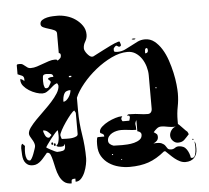

<svg xmlns="http://www.w3.org/2000/svg" viewBox="-59 -891 1118 1029"><g transform="rotate(-5 500.0 -376.0)"><path d="M880 -193Q883 -191 889.5 -184.5Q896 -178 903.5 -170Q911 -162 917.5 -155.5Q924 -149 927 -147Q928 -145 930.5 -140Q933 -135 933 -133Q918 -116 906 -104.5Q894 -93 872 -93Q857 -93 845 -105.5Q833 -118 833 -134Q833 -148 842.5 -162Q852 -176 867 -180Q853 -179 843.5 -180Q834 -181 825.5 -182.5Q817 -184 808.5 -185.5Q800 -187 789 -187Q776 -187 765.5 -178.5Q755 -170 747 -160Q758 -153 762.5 -148.5Q767 -144 767 -134Q767 -121 759.5 -113Q752 -105 740 -100Q771 -103 784 -97Q797 -91 802.5 -83Q808 -75 813 -67.5Q818 -60 833 -60Q844 -60 853 -66.5Q862 -73 873 -73Q902 -73 916 -52Q930 -31 933 -7Q937 -5 940 -5Q952 -5 956.5 -19Q961 -33 962 -49Q963 -65 961.5 -79Q960 -93 960 -93Q966 -83 966.5 -73Q967 -63 967 -52Q967 -21 950 -3.5Q933 14 903 14Q888 14 873.5 7Q859 0 846 -10.5Q833 -21 821.5 -32.5Q810 -44 800 -53H793Q748 -16 704.5 -1Q661 14 603 14Q574 14 544.5 6.5Q515 -1 491.5 -17Q468 -33 453.5 -57.5Q439 -82 439 -117Q439 -117 439 -123.5Q439 -130 439.5 -138Q440 -146 441.5 -153Q443 -160 447 -160H481Q481 -169 477.5 -172Q474 -175 470.5 -176.5Q467 -178 463.5 -179.5Q460 -181 460 -187Q460 -201 475 -214.5Q490 -228 509.5 -238Q529 -248 549 -254Q569 -260 580 -260H587Q585 -259 582.5 -254Q580 -249 580 -247Q580 -244 582.5 -238.5Q585 -233 587 -233H622Q622 -234 624 -239.5Q626 -245 626.5 -250Q627 -255 624.5 -258.5Q622 -262 613 -260Q615 -268 623.5 -267.5Q632 -267 635 -267Q658 -267 680 -263.5Q702 -260 724 -260Q735 -260 741 -267.5Q747 -275 747 -287V-467Q747 -489 740 -513Q733 -537 720 -556.5Q707 -576 688 -588.5Q669 -601 644 -601Q603 -601 558 -579.5Q513 -558 472 -525Q431 -492 399 -453Q367 -414 353 -380V-310Q353 -245 363.5 -181.5Q374 -118 374 -53Q374 -40 370 -19.5Q366 1 358 20.5Q350 40 337.5 54Q325 68 307 68V51Q293 51 289 54Q285 57 285 75Q259 75 244 62Q229 49 220 29.5Q211 10 206 -12.5Q201 -35 196.5 -54.5Q192 -74 186.5 -87Q181 -100 170 -100H167Q158 -90 149.5 -79.5Q141 -69 131.5 -60Q122 -51 111 -45.5Q100 -40 87 -40Q70 -40 59.5 -46.5Q49 -53 43 -63.5Q37 -74 35 -87Q33 -100 33 -113Q33 -116 32.5 -122.5Q32 -129 32 -136Q32 -143 33.5 -149.5Q35 -156 40 -160L53 -147Q53 -146 51.5 -133.5Q50 -121 50.5 -106Q51 -91 56 -79Q61 -67 73 -67Q77 -67 83 -77Q89 -87 94 -100.5Q99 -114 103 -126Q107 -138 107 -143Q107 -152 103 -161.5Q99 -171 93.5 -179.5Q88 -188 84 -196Q80 -204 80 -210Q80 -225 93.5 -243.5Q107 -262 127 -282.5Q147 -303 170 -325Q193 -347 213 -369Q233 -391 246.5 -412.5Q260 -434 260 -453Q260 -455 257.5 -460.5Q255 -466 253 -467Q241 -463 232 -455Q223 -447 213.5 -439Q204 -431 194 -425Q184 -419 171 -419Q157 -419 137.5 -425.5Q118 -432 100.5 -443Q83 -454 71 -468.5Q59 -483 59 -500Q59 -504 60 -507Q65 -505 71 -501.5Q77 -498 80 -493Q81 -496 81 -503Q81 -518 70.5 -523Q60 -528 47 -533V-580Q47 -586 54 -586.5Q61 -587 64 -587Q73 -587 79.5 -583Q86 -579 92 -573.5Q98 -568 104.5 -564Q111 -560 120 -560Q138 -560 154.5 -565.5Q171 -571 187.5 -577Q204 -583 220.5 -588.5Q237 -594 254 -594Q258 -594 261.5 -593Q265 -592 267 -587Q276 -593 281.5 -598.5Q287 -604 287 -613Q287 -618 285.5 -622Q284 -626 277 -627V-733Q277 -745 264 -751Q251 -757 235 -761.5Q219 -766 206 -772Q193 -778 193 -790Q193 -804 204.5 -811.5Q216 -819 231.5 -822.5Q247 -826 262.5 -826.5Q278 -827 287 -827Q310 -827 336 -819.5Q362 -812 383.5 -797Q405 -782 419.5 -761Q434 -740 434 -713Q434 -693 423.5 -676Q413 -659 413 -640Q413 -634 417 -626Q421 -618 427 -610.5Q433 -603 440 -597.5Q447 -592 453 -592Q458 -592 460 -593Q467 -597 484 -605.5Q501 -614 520 -624Q539 -634 556 -642Q573 -650 580 -653L600 -660H607Q608 -658 610.5 -650Q613 -642 613 -640Q613 -639 610.5 -636.5Q608 -634 607 -633H600Q599 -634 593.5 -637Q588 -640 587 -640Q584 -639 579 -634Q574 -629 573 -627Q570 -610 576 -608Q582 -606 591 -606Q613 -606 631.5 -614.5Q650 -623 668 -633Q686 -643 704 -651.5Q722 -660 743 -660Q772 -660 794 -642.5Q816 -625 833 -597.5Q850 -570 861.5 -536Q873 -502 880.5 -468Q888 -434 891 -404.5Q894 -375 894 -357Q894 -320 887 -285Q880 -250 880 -213ZM693 -667Q691 -664 683.5 -664Q676 -664 673 -667Q672 -668 675.5 -669Q679 -670 683.5 -670Q688 -670 691 -669Q694 -668 693 -667ZM754 -600Q754 -604 753 -608Q752 -612 747 -613Q739 -611 738.5 -599.5Q738 -588 738 -585Q754 -585 754 -600ZM220 -480Q219 -482 213.5 -487Q208 -492 207 -493Q208 -497 212 -499Q216 -501 221.5 -502Q227 -503 231.5 -502.5Q236 -502 237 -502Q237 -517 223.5 -519Q210 -521 201 -521Q183 -521 181.5 -509.5Q180 -498 180 -483Q180 -473 181 -466Q182 -459 187 -447Q191 -445 193 -445Q205 -445 209.5 -454.5Q214 -464 220 -473ZM333 -500H320V-493H333ZM322 -424Q295 -424 287 -406Q279 -388 279 -365Q288 -365 295.5 -371.5Q303 -378 309 -387Q315 -396 318.5 -406Q322 -416 322 -424ZM780 -393Q783 -394 783 -396.5Q783 -399 780 -400Q777 -401 777 -397Q777 -393 780 -393ZM340 -300 333 -313Q325 -310 311 -293Q297 -276 282.5 -255Q268 -234 257.5 -214.5Q247 -195 247 -187Q247 -184 249.5 -176.5Q252 -169 253 -167L280 -166Q284 -166 293.5 -166Q303 -166 313.5 -168Q324 -170 332 -174Q340 -178 340 -187ZM660 -233Q651 -218 653 -209Q655 -200 655 -181Q634 -181 614 -184Q594 -187 573 -187Q562 -187 549 -184Q536 -181 525 -175Q514 -169 506.5 -159Q499 -149 499 -136Q499 -125 507.5 -117.5Q516 -110 527 -107L573 -106Q583 -106 601 -107Q619 -108 637 -112.5Q655 -117 668 -126.5Q681 -136 681 -153Q681 -168 660 -173ZM200 -193Q192 -203 181.5 -212Q171 -221 157 -221Q157 -211 164.5 -195.5Q172 -180 183 -180H187ZM267 -140Q263 -130 257.5 -128Q252 -126 244 -126Q237 -126 231.5 -127Q226 -128 220 -133Q229 -139 232.5 -150.5Q236 -162 237 -174.5Q238 -187 237 -198.5Q236 -210 236 -215Q232 -215 220.5 -202Q209 -189 197 -173.5Q185 -158 175.5 -144.5Q166 -131 166 -130Q166 -128 174 -123.5Q182 -119 192 -113.5Q202 -108 211 -104Q220 -100 222 -100Q240 -100 253.5 -103.5Q267 -107 267 -127ZM200 -140Q195 -140 195 -146.5Q195 -153 200 -153Q205 -153 205 -146.5Q205 -140 200 -140ZM213 -133Q208 -133 208 -140Q208 -147 213 -147Q218 -147 218 -140Q218 -133 213 -133ZM953 -100Q950 -99 950 -103Q950 -107 953 -107Q956 -106 956 -103.5Q956 -101 953 -100ZM520 -60Q521 -63 517 -63Q513 -63 513 -60Q514 -57 516.5 -57Q519 -57 520 -60ZM560 -33V-27H567Z"/></g></svg>

Font: Genkaimincho
Style: Regular
Weight: 800
Designer: Dr. Ken Lunde (project architect, glyph set definition & overall production); Masataka HATTORI \u670D \u90E8 \u6B63 \u8C
Foundry: Adobe Systems Incorporated
Version: Version 1.00